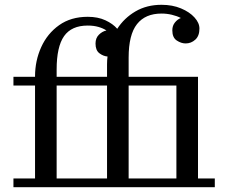

<svg xmlns="http://www.w3.org/2000/svg" viewBox="-20 -780 960 800"><path d="M36 -36.5H126V-423.5H36V-460H126V-461.5Q126 -527 151.8 -583.8Q177.5 -640.5 226.5 -675.2Q275.5 -710 345.5 -710Q388 -710 419.2 -695.5Q450.5 -681 468.5 -660Q497.5 -705 544.5 -732.5Q591.5 -760 653 -760Q698.5 -760 734.2 -745Q770 -730 790.5 -707.2Q811 -684.5 811 -661Q811 -630.5 793.8 -614.8Q776.5 -599 753.5 -599Q735 -599 716.5 -611.2Q698 -623.5 698 -653.5Q698 -673 708.8 -686.2Q719.5 -699.5 733.5 -705Q717 -713.5 696 -718.5Q675 -723.5 653 -723.5Q585.5 -723.5 550.8 -679.5Q516 -635.5 516 -540V-460H805V-36.5H875V0H36ZM216 -490V-460H426V-511.5Q426 -528 428 -544.5Q410 -546 394 -558.2Q378 -570.5 378 -598.5Q378 -621.5 392.2 -635.5Q406.5 -649.5 423.5 -653Q410 -662 390.2 -667.8Q370.5 -673.5 345.5 -673.5Q278 -673.5 247 -629.5Q216 -585.5 216 -490ZM216 -36.5H426V-423.5H216ZM715 -423.5H516V-36.5H715Z"/></svg>

Font: Bodoni* 06pt
Style: Regular
Weight: 400
Version: Version 2.3